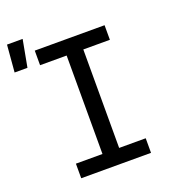

<svg xmlns="http://www.w3.org/2000/svg" viewBox="-190 -928 936 1039"><g transform="rotate(-20 278.0 -408.5)"><path d="M99 0V-84H252V-651H99V-735H501V-651H348V-84H501V0ZM-44 -661 -31 -817H59L30 -661Z"/></g></svg>

Font: Iosevka Fixed Curly Md Ex
Style: Regular
Weight: 500
Width: 7
Monospace: yes
Designer: Belleve Invis
Foundry: Belleve Invis
Version: Version 30.1.2